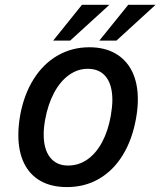

<svg xmlns="http://www.w3.org/2000/svg" viewBox="-20 -752 652 780"><path d="M54.5 -203.5Q54.5 -241.5 62 -284Q77.5 -368.5 116.8 -430.8Q156 -493 214.2 -526.5Q272.5 -560 343 -560Q405 -560 449.2 -534.5Q493.5 -509 516.8 -461.5Q540 -414 540 -348Q540 -311.5 532.5 -270Q517 -184 478.5 -121.5Q440 -59 382.2 -25.5Q324.5 8 252 8Q188.5 8 144.2 -17.2Q100 -42.5 77.2 -90Q54.5 -137.5 54.5 -203.5ZM430 -281Q436.5 -319 436.5 -345.5Q436.5 -406.5 410.8 -439.5Q385 -472.5 336.5 -472.5Q295.5 -472.5 260.2 -447.2Q225 -422 200 -375.5Q175 -329 163.5 -266.5Q157.5 -233.5 157.5 -205.5Q157.5 -145.5 183.5 -112.5Q209.5 -79.5 256.5 -79.5Q299.5 -79.5 334.8 -104Q370 -128.5 394.5 -174Q419 -219.5 430 -281ZM501 -732.5H612L453 -587H383.5ZM313 -732.5H424.5L265 -587H196Z"/></svg>

Font: JuliaMono Medium
Style: Italic
Weight: 500
Italic angle: -9°
Monospace: yes
Designer: cormullion
Foundry: corm
Version: Version 0.054; ttfautohint (v1.8.4)